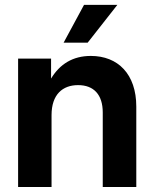

<svg xmlns="http://www.w3.org/2000/svg" viewBox="-20 -751 620 771"><path d="M187 -288.6C187 -372.1 231.9 -409.2 293.5 -409.2C356.4 -409.2 392.6 -371.1 392.6 -299.3V0H527.3V-322.8C527.3 -453.6 453.6 -526.4 344.7 -526.4C272.5 -526.4 220.2 -493.7 185.1 -435.5V-515.6H52.7V0H187ZM235.4 -579.6H332L451.2 -731.4H317.4Z"/></svg>

Font: Raveo Display Display SemiBold
Style: Regular
Weight: 600
Designer: Jakub Foglar, Rasmus Andersson (Inter)
Foundry: Jakubfoglar.com
Version: Version 1.100;Glyphs 3.2.3 (3260)